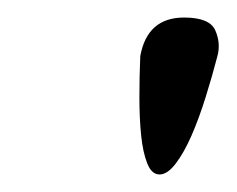

<svg xmlns="http://www.w3.org/2000/svg" viewBox="-20 -743 270 219"><path d="M228 -679Q222 -656 214.5 -632Q207 -608 198.5 -588.5Q190 -569 180.5 -556.5Q171 -544 162 -544Q153 -544 148 -556.5Q143 -569 141 -588.5Q139 -608 139 -632Q139 -656 140 -679Q148 -723 190 -723Q219 -723 225.5 -708.5Q232 -694 228 -679Z"/></svg>

Font: Jura
Style: Italic
Weight: 400
Designer: Ed Merritt
Foundry: Ten by Twenty
Version: Version 1.007